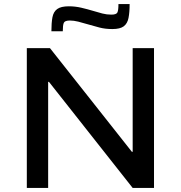

<svg xmlns="http://www.w3.org/2000/svg" viewBox="-20 -925 890 945"><path d="M112 0V-688H226L629 -178H633V-688H738V0H633L221 -522H217V0ZM233 -771Q233 -812 238 -839.5Q243 -867 261.5 -880.5Q280 -894 319 -894Q350 -894 380 -887Q410 -880 440 -871Q463 -864 484 -858.5Q505 -853 528 -853Q553 -853 558 -864Q563 -875 563 -905H618Q618 -864 612.5 -836.5Q607 -809 589 -795.5Q571 -782 533 -782Q498 -782 469.5 -789.5Q441 -797 410 -806Q387 -813 365 -818.5Q343 -824 324 -824Q299 -824 294 -812.5Q289 -801 289 -771Z"/></svg>

Font: Saira Expanded Medium
Style: Regular
Weight: 500
Width: 7
Designer: Hector Gatti with collaboration of the Omnibus-Type team
Foundry: Omnibus-Type
Version: Version 1.100; ttfautohint (v1.8.3)